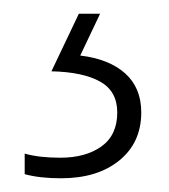

<svg xmlns="http://www.w3.org/2000/svg" viewBox="-20 -86 247 280"><path d="M186 78Q186 122 154 148Q122 174 69 174Q38 174 16 168V138Q37 144 68 144Q105 144 128 127.5Q151 111 151 78Q151 47 126 33Q101 19 55 18L95 -66H126L97 -5Q139 0 162.5 21Q186 42 186 78Z"/></svg>

Font: Noto Sans Malayalam UI SemiCondensed ExtraLight
Style: Regular
Weight: 200
Width: 4
Designer: Jelle Bosma - Monotype Design Team
Foundry: Monotype Imaging Inc.
Version: Version 2.104; ttfautohint (v1.8.4.7-5d5b)